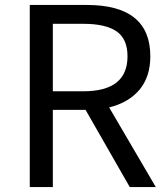

<svg xmlns="http://www.w3.org/2000/svg" viewBox="-20 -754 676 774"><path d="M100 0V-734H330Q586 -734 586 -527Q586 -444 542 -392Q498 -340 420 -321L608 0H503L325 -311H193V0ZM193 -386H316Q494 -386 494 -527Q494 -597 450 -627.5Q406 -658 316 -658H193Z"/></svg>

Font: Swei Fan Sans CJK TC
Style: Regular
Weight: 400
Version: Version 2.130